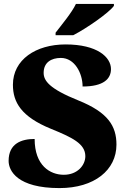

<svg xmlns="http://www.w3.org/2000/svg" viewBox="-20 -951 645 981"><path d="M264 -771H354C424 -807 537 -886 562 -921V-931H368C347 -886 293 -822 264 -784ZM284 10C462 10 575 -82 575 -212C575 -307 532 -377 380 -438C231 -498 203 -539 203 -579C203 -632 242 -655 291 -655C362 -655 402 -576 402 -509C509 -509 547 -548 547 -598C547 -659 477 -724 315 -724C163 -724 46 -646 46 -518C46 -429 88 -355 240 -293C348 -249 416 -217 416 -153C416 -107 376 -58 306 -58C236 -58 157 -105 157 -241C90 -241 24 -218 24 -129C24 -78 69 10 284 10Z"/></svg>

Font: UArctic Serif Black
Style: Regular
Weight: 900
Designer: Customization by Puisto advertising & original work Monotype Design Team
Foundry: Monotype Imaging Inc.
Version: Version 2.004